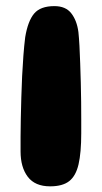

<svg xmlns="http://www.w3.org/2000/svg" viewBox="-20 -616 342 644"><path d="M148 9Q97.5 9 73.2 -23Q49 -55 49 -108Q49 -129 49 -157.2Q49 -185.5 49.8 -219Q50.5 -252.5 51.5 -288.5Q52.5 -324.5 54.2 -360.5Q56 -396.5 58.5 -429.8Q61 -463 64.5 -491Q73.5 -545.5 94.5 -570.5Q115.5 -595.5 162.5 -595.5Q200.5 -595.5 219.2 -571.2Q238 -547 243 -508.5Q245 -489.5 246.5 -462.5Q248 -435.5 249 -403.5Q250 -371.5 251 -338.5Q252 -305.5 252.2 -273.8Q252.5 -242 252.5 -215Q252.5 -188 252.5 -169Q252.5 -104 243.5 -65Q234.5 -26 212.2 -8.5Q190 9 148 9Z"/></svg>

Font: Gluten SemiBold
Style: Regular
Weight: 600
Designer: Tyler Finck
Foundry: Etcetera Type Company
Version: Version 1.300